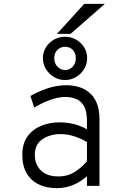

<svg xmlns="http://www.w3.org/2000/svg" viewBox="-20 -966 656 998"><path d="M276 12Q222.5 12 182 -7.2Q141.5 -26.5 118.8 -65Q96 -103.5 96 -161Q96 -220 123.2 -257.2Q150.5 -294.5 194.2 -312.2Q238 -330 288 -330Q325 -330 359.8 -322.2Q394.5 -314.5 432 -294V-337Q432 -388.5 416 -415.5Q400 -442.5 374.2 -452.2Q348.5 -462 320 -462Q279.5 -462 234.2 -444.2Q189 -426.5 158 -407L138 -467Q170.5 -486.5 221 -504.8Q271.5 -523 327 -523Q354.5 -523 384 -515.5Q413.5 -508 439.2 -488.8Q465 -469.5 481 -435Q497 -400.5 497 -346V0H432V-50Q401.5 -22.5 361.8 -5.2Q322 12 276 12ZM283 -49Q334 -49 371.5 -74.2Q409 -99.5 432 -128V-227Q407.5 -243.5 370 -256.2Q332.5 -269 295 -269Q241 -269 201 -242.8Q161 -216.5 161 -161Q161 -111 192.8 -80Q224.5 -49 283 -49ZM318 -550Q287 -550 260.8 -565.5Q234.5 -581 218.8 -607Q203 -633 203 -664Q203 -695 218.8 -720.2Q234.5 -745.5 260.8 -760.2Q287 -775 318 -775Q349 -775 375.2 -760.2Q401.5 -745.5 417.2 -720.2Q433 -695 433 -664Q433 -633 417.2 -607Q401.5 -581 375.2 -565.5Q349 -550 318 -550ZM318 -602Q342 -602 358 -619.5Q374 -637 374 -664Q374 -691 358 -707Q342 -723 318 -723Q295.5 -723 278.8 -707Q262 -691 262 -664Q262 -637 278.8 -619.5Q295.5 -602 318 -602ZM276 -790 418 -946H525L347 -790Z"/></svg>

Font: Overpass Mono Light Light
Style: Regular
Weight: 300
Monospace: yes
Version: Version 4.000